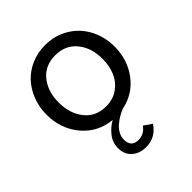

<svg xmlns="http://www.w3.org/2000/svg" viewBox="-200 -616 959 959"><g transform="rotate(-45 279.0 -137.0)"><path d="M330.6 2.9Q314 8.8 296.6 18.8Q279.3 28.8 262 43Q244.6 57.1 233.9 76.4Q223.1 95.7 223.1 116.2Q223.1 169.4 274.4 169.4Q314.5 169.4 339.8 133.8L382.3 163.1Q342.8 221.7 276.4 221.7Q230 221.7 201.2 195.8Q172.4 169.9 172.4 126.5Q172.4 85.9 197.3 54.9Q222.2 23.9 253.4 7.3Q157.7 -2 97.9 -73.5Q38.1 -145 38.1 -245.1Q38.1 -296.9 55.7 -342.8Q73.2 -388.7 104.2 -422.6Q135.3 -456.5 180.4 -476.3Q225.6 -496.1 278.3 -496.1Q348.1 -496.1 403.8 -462.4Q459.5 -428.7 489.5 -371.3Q519.5 -314 519.5 -245.1Q519.5 -152.8 467.5 -83.7Q415.5 -14.6 330.6 2.9ZM124 -245.1Q124 -167.5 165 -115.5Q206.1 -63.5 278.3 -63.5Q327.1 -63.5 363 -88.6Q398.9 -113.8 416.3 -154.3Q433.6 -194.8 433.6 -245.1Q433.6 -322.3 392.3 -373.3Q351.1 -424.3 278.3 -424.3Q206.1 -424.3 165 -373.3Q124 -322.3 124 -245.1Z"/></g></svg>

Font: HK Grotesk Medium Legacy
Style: Regular
Weight: 500
Designer: Alfredo Marco Pradil
Foundry: Hanken Design Co.
Version: Version 2.022;PS 002.022;hotconv 1.0.88;makeotf.lib2.5.64775